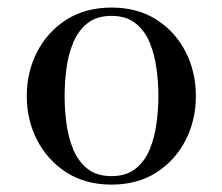

<svg xmlns="http://www.w3.org/2000/svg" viewBox="-20 -490 602 520"><path d="M282 10Q211.5 10 160 -23Q108.5 -56 80.5 -110.5Q52.5 -165 52.5 -230Q52.5 -295 80.5 -349.5Q108.5 -404 160 -436.8Q211.5 -469.5 282 -469.5Q352.5 -469.5 403.8 -436.8Q455 -404 482.8 -349.5Q510.5 -295 510.5 -230Q510.5 -165 482.8 -110.5Q455 -56 403.8 -23Q352.5 10 282 10ZM282 -13Q322 -13 347.2 -33.2Q372.5 -53.5 385.8 -86.2Q399 -119 404 -157Q409 -195 409 -230Q409 -265.5 404 -303.2Q399 -341 385.8 -373.8Q372.5 -406.5 347.2 -426.8Q322 -447 282 -447Q241.5 -447 216.5 -426.8Q191.5 -406.5 178 -373.8Q164.5 -341 159.8 -303.2Q155 -265.5 155 -230Q155 -195 159.8 -157Q164.5 -119 178 -86.2Q191.5 -53.5 216.5 -33.2Q241.5 -13 282 -13Z"/></svg>

Font: BodoniModa 10 Custom
Style: Regular
Weight: 400
Designer: Owen Earl
Foundry: indestructible type
Version: Version 2.005